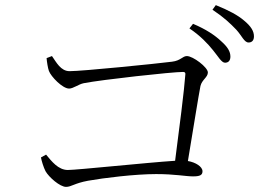

<svg xmlns="http://www.w3.org/2000/svg" viewBox="-20 -798 1040 750"><path d="M812 -602C832 -578 845 -553 859 -553C872 -553 880 -561 880 -577C880 -596 870 -614 844 -637C820 -660 784 -684 734 -705L720 -687C763 -658 791 -628 812 -602ZM903 -682C925 -658 934 -632 951 -632C964 -632 972 -640 972 -656C972 -676 961 -695 933 -718C910 -738 873 -758 823 -778L810 -760C855 -730 879 -707 903 -682ZM140 -183C142 -171 150 -144 158 -129C171 -106 214 -68 238 -68C259 -68 270 -82 324 -92C385 -103 508 -118 590 -118C664 -118 705 -109 734 -109C761 -109 771 -114 771 -129C771 -147 744 -164 714 -169C734 -289 755 -421 763 -462C769 -487 792 -496 792 -515C792 -535 734 -579 710 -579C693 -579 686 -561 652 -557C590 -549 301 -520 252 -520C217 -520 200 -555 183 -579L162 -571C163 -557 167 -532 171 -521C179 -499 224 -452 250 -452C266 -452 287 -469 307 -473C379 -487 652 -517 695 -517C702 -517 705 -514 704 -507C700 -449 680 -292 664 -170C556 -163 281 -134 245 -134C207 -134 181 -169 160 -194Z"/></svg>

Font: Noto Serif TC Light
Style: Regular
Weight: 300
Designer: Ryoko NISHIZUKA 西塚涼子 (kana & ideographs); Frank Grießhammer (Latin, Greek & Cyrillic); Wenlong ZHANG 张文龙 (bopomofo); San
Foundry: Adobe
Version: Version 2.001;hotconv 1.1.0;makeotfexe 2.6.0